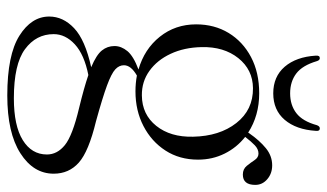

<svg xmlns="http://www.w3.org/2000/svg" viewBox="-210 -460 919 540"><g transform="rotate(90 250.0 -189.5)"><path d="M320.5 0.5Q405.5 21 436.8 48.8Q468 76.5 468 119.5Q468 176.5 410.5 213.2Q353 250 248 250Q134 250 80 216Q26 182 26 132Q26 93 58.8 62Q91.5 31 168.5 14Q134 -0.5 121.5 -16Q109 -31.5 109 -51.5Q109 -70.5 123.2 -87.8Q137.5 -105 175 -119Q117.5 -135.5 82.8 -179Q48 -222.5 48 -281Q48 -332.5 72.2 -372.5Q96.5 -412.5 140 -435.5Q183.5 -458.5 242 -458.5Q304.5 -458.5 352.5 -427.5L354 -430Q374.5 -459.5 396.2 -477.2Q418 -495 444.5 -495Q467.5 -495 483.5 -481.2Q499.5 -467.5 499.5 -447.5Q499.5 -412.5 470.5 -412.5Q455 -412.5 446 -423.5Q437 -434.5 429.8 -445.5Q422.5 -456.5 411.5 -456.5Q399 -456.5 388.2 -446.2Q377.5 -436 364.5 -419Q394.5 -395.5 411.5 -361.2Q428.5 -327 428.5 -286.5Q428.5 -234.5 403 -195Q377.5 -155.5 334 -133Q290.5 -110.5 236.5 -110.5Q213.5 -110.5 192 -114.5Q163 -98 163 -78Q163 -64.5 174.5 -53.8Q186 -43 219.8 -30.5Q253.5 -18 320.5 0.5ZM227.5 -441Q175.5 -440.5 143 -399.8Q110.5 -359 112 -296.5Q113 -247.5 130.8 -209.5Q148.5 -171.5 178.8 -149.8Q209 -128 248 -128.5Q301.5 -129 333.5 -169Q365.5 -209 364 -272.5Q362.5 -347 325.5 -394.2Q288.5 -441.5 227.5 -441ZM75.5 119.5Q75.5 169 117.8 200.2Q160 231.5 256 231.5Q333 231.5 373.5 206.5Q414 181.5 414 138.5Q414 109.5 387.5 88Q361 66.5 283 48Q225.5 34 190.5 22Q133 33.5 104.2 60Q75.5 86.5 75.5 119.5ZM242 -545.5Q275 -545.5 297.8 -563Q320.5 -580.5 331.5 -620.5Q334.5 -629 340.5 -629Q349 -629 347.5 -617.5Q344 -562.5 316.5 -530.2Q289 -498 242 -498Q195 -498 167.2 -530.2Q139.5 -562.5 136 -617.5Q135 -629 143 -629Q149 -629 151.5 -620.5Q163.5 -580 186.2 -562.8Q209 -545.5 242 -545.5Z"/></g></svg>

Font: Fraunces 72pt S000 Light
Style: Regular
Weight: 300
Version: Version 1.000; ttfautohint (v1.8.3)